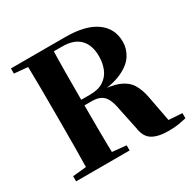

<svg xmlns="http://www.w3.org/2000/svg" viewBox="-166 -916 1102 1100"><g transform="rotate(-30 385.0 -366.0)"><path d="M41 0V-34L202 -50H235L395 -34V0ZM130 0Q132 -86 132.5 -174Q133 -262 133 -351V-395Q133 -484 132.5 -571.5Q132 -659 130 -747H304Q301 -661 300.5 -572Q300 -483 300 -385V-356Q300 -265 300.5 -176.5Q301 -88 304 0ZM645 15Q576 15 538 -8.5Q500 -32 492 -93L463 -231Q456 -272 444 -299Q432 -326 409.5 -339.5Q387 -353 348 -353H220V-390H358Q414 -390 448 -412.5Q482 -435 497.5 -472.5Q513 -510 513 -556Q513 -630 474 -669.5Q435 -709 359 -709H218V-747H402Q533 -747 603 -697.5Q673 -648 673 -559Q673 -513 647 -472Q621 -431 560 -403Q499 -375 395 -369V-381Q488 -378 538 -357.5Q588 -337 611 -299Q634 -261 644 -204L681 -9L596 -45L764 -34V0Q733 7 708 11Q683 15 645 15ZM41 -713V-747H218V-698H202Z"/></g></svg>

Font: Noto Serif JP Black
Style: Regular
Weight: 900
Designer: Ryoko NISHIZUKA 西塚涼子 (kana & ideographs); Frank Grießhammer (Latin, Greek & Cyrillic); Wenlong ZHANG 张文龙 (bopomofo); San
Foundry: Adobe
Version: Version 2.003-H1;hotconv 1.1.1;makeotfexe 2.6.0